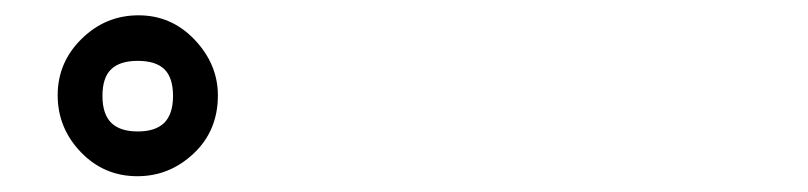

<svg xmlns="http://www.w3.org/2000/svg" viewBox="-20 -819 1040 247"><path d="M122.6 -729.5Q111.8 -718.8 111.8 -695.6Q111.8 -672.4 123 -661.1Q134.3 -649.9 157.2 -649.9Q180.2 -649.9 191.4 -661.1Q202.6 -672.4 202.6 -695.6Q202.6 -718.8 191.7 -729.7Q180.7 -740.7 157.2 -740.7Q133.8 -740.7 122.6 -729.5ZM260.3 -696.3Q260.3 -650.9 229.2 -621.6Q198.2 -592.3 156.7 -592.3Q113.8 -592.3 84 -623.3Q54.2 -654.3 54.2 -696.5Q54.2 -738.8 85 -769Q115.7 -799.3 158.2 -799.3Q200.7 -799.3 230.5 -767.8Q260.3 -736.3 260.3 -696.3Z"/></svg>

Font: YuPearl-Medium
Style: Medium
Weight: 500
Designer: Max Yao
Foundry: Max-Everyday
Version: Version 1.011; ttfautohint (v1.8.3)